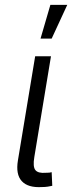

<svg xmlns="http://www.w3.org/2000/svg" viewBox="-20 -777 300 800"><path d="M154.8 2.4Q96.7 5.9 70.8 -22.2Q44.9 -50.3 54.7 -108.9L126.5 -542.5H192.4L123 -122.6Q116.2 -82.5 127.4 -68.4Q138.7 -54.2 170.9 -57.1Q180.7 -57.1 185.3 -57.6Q189.9 -58.1 195.3 -59.6L197.8 -2.9Q190.4 -1 179 0.7Q167.5 2.4 154.8 2.4ZM148.9 -616.2 189.9 -756.8H260.3L195.3 -616.2Z"/></svg>

Font: Inter 16pt Light
Style: Italic
Weight: 300
Italic angle: -9.3988°
Version: Version 4.001;git-66647c0bb